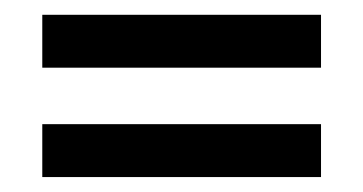

<svg xmlns="http://www.w3.org/2000/svg" viewBox="-20 -489 486 257"><path d="M409.7 -398.4H36.6V-469.2H409.7ZM409.7 -252H36.6V-322.8H409.7Z"/></svg>

Font: Greenwashing Machine
Style: Regular
Weight: 400
Designer: Tup Wanders
Foundry: Free font, DO NOT SELL
Version: Version 1.00;August 10, 2023;FontCreator 11.5.0.2430 64-bit